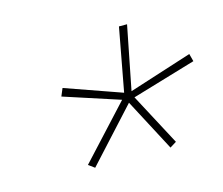

<svg xmlns="http://www.w3.org/2000/svg" viewBox="-58 -820 533 458"><g transform="rotate(-15 209.0 -591.5)"><path d="M244 -565 126 -436 111 -447 230 -576 92 -621 100 -640 239 -591 268 -747H288L257 -590L413 -640L418 -621L260 -574L328 -446L312 -436Z"/></g></svg>

Font: IBM Plex Sans Thin
Style: Italic
Weight: 100
Italic angle: -11.31°
Designer: Mike Abbink, Paul van der Laan, Pieter van Rosmalen
Foundry: Bold Monday
Version: Version 3.0